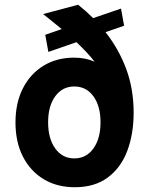

<svg xmlns="http://www.w3.org/2000/svg" viewBox="-20 -771 626 806"><path d="M294 15Q219 15 163 -19Q107 -53 76 -114Q45 -175 45 -257Q45 -339 76 -400Q107 -461 162.5 -495Q218 -529 291 -529Q339 -529 377 -512Q361 -533 342 -553Q323 -573 301 -594L183 -553L170 -625L239 -649Q221 -664 201.5 -679.5Q182 -695 161 -712L308 -751Q342 -724 371 -695L488 -735L501 -663L423 -636Q479 -565 510 -481Q541 -397 541 -298Q541 -208 514 -137Q487 -66 432 -25.5Q377 15 294 15ZM292 -106Q342 -106 372 -147.5Q402 -189 402 -258Q402 -326 372 -367Q342 -408 292 -408Q242 -408 212 -367Q182 -326 182 -258Q182 -189 212 -147.5Q242 -106 292 -106Z"/></svg>

Font: Secular One
Style: Regular
Weight: 400
Designer: Michal Sahar
Foundry: Hagilda
Version: Version 1.002; ttfautohint (v1.8.4.7-5d5b);gftools[0.9.29]